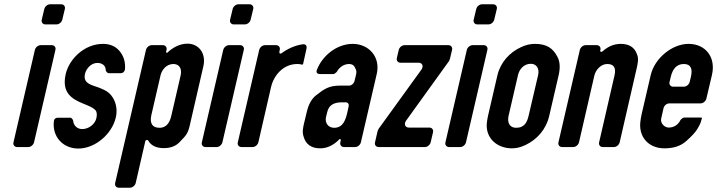

<svg xmlns="http://www.w3.org/2000/svg" viewBox="-20 -687 3350 897"><path d="M60 0H112C124 0 136 -10 139 -22L239 -454C242 -466 234 -476 222 -476H170C158 -476 146 -466 143 -454L43 -22C40 -10 48 0 60 0ZM192 -573H244C256 -573 268 -583 271 -595L283 -645C286 -657 278 -667 266 -667H214C202 -667 190 -657 187 -645L175 -595C172 -583 180 -573 192 -573Z M521 -138C529 -172 523 -206 507 -231C490 -257 475 -264 444 -277L415 -287C390 -296 369 -308 377 -342C383 -366 405 -393 435 -393C458 -393 474 -380 474 -359C475 -353 482 -345 488 -345H544C554 -345 562 -352 564 -363C566 -391 561 -417 545 -440C526 -468 498 -482 461 -482C374 -482 303 -411 287 -341C267 -253 316 -224 371 -202L388 -195C405 -188 419 -180 426 -172C433 -164 434 -151 430 -134C424 -108 396 -84 364 -84C341 -84 324 -100 322 -122C321 -128 315 -137 309 -137H249C240 -137 233 -131 232 -123C222 -49 274 7 346 7C424 7 503 -60 521 -138Z M756 -445 758 -454C761 -466 753 -476 741 -476H689C677 -476 665 -466 662 -454L518 168C515 180 523 190 535 190H587C599 190 611 180 614 168L659 -28C660 -33 669 -35 672 -31C685 -7 710 5 745 5C776 5 801 -4 819 -23C850 -55 858 -63 867 -103L930 -377C944 -436 910 -483 856 -483C818 -483 785 -463 763 -442C760 -438 755 -441 756 -445ZM790 -388C818 -388 831 -366 824 -335L781 -149C775 -121 762 -90 725 -90C690 -90 679 -113 687 -149L730 -335C736 -361 758 -388 790 -388Z M940 0H992C1004 0 1016 -10 1019 -22L1119 -454C1122 -466 1114 -476 1102 -476H1050C1038 -476 1026 -466 1023 -454L923 -22C920 -10 928 0 940 0ZM1072 -573H1124C1136 -573 1148 -583 1151 -595L1163 -645C1166 -657 1158 -667 1146 -667H1094C1082 -667 1070 -657 1067 -645L1055 -595C1052 -583 1060 -573 1072 -573Z M1396 -388 1412 -460C1415 -474 1407 -482 1394 -480C1357 -475 1322 -458 1295 -438C1290 -434 1284 -438 1285 -444L1287 -454C1290 -466 1282 -476 1270 -476H1218C1206 -476 1194 -466 1191 -454L1091 -22C1088 -10 1096 0 1108 0H1160C1172 0 1184 -10 1187 -22L1246 -279C1258 -333 1302 -388 1369 -388C1377 -388 1384 -387 1391 -385C1393 -385 1396 -386 1396 -388Z M1572 -32 1570 -22C1567 -10 1575 0 1587 0H1639C1651 0 1663 -10 1666 -22L1740 -341C1759 -422 1702 -482 1628 -482C1551 -482 1485 -424 1461 -362C1455 -348 1462 -341 1476 -341H1537C1542 -341 1551 -348 1554 -352C1564 -371 1585 -388 1611 -388C1624 -388 1632 -383 1637 -374C1648 -355 1646 -348 1641 -328L1636 -308C1633 -296 1622 -287 1611 -287H1567C1517 -287 1494 -271 1457 -242C1435 -225 1421 -198 1413 -163L1400 -109C1396 -90 1391 -71 1398 -50C1408 -13 1434 6 1476 6C1514 6 1544 -14 1565 -36C1569 -39 1573 -37 1572 -32ZM1577 -209H1595C1605 -209 1611 -201 1609 -191L1603 -163C1595 -129 1584 -90 1541 -90C1514 -90 1497 -112 1503 -140L1509 -164C1516 -195 1539 -209 1577 -209Z M1749 0H1965C1977 0 1989 -10 1992 -22L2003 -69C2006 -81 1998 -91 1986 -91H1890C1873 -91 1866 -107 1877 -123L2078 -402C2078 -404 2082 -411 2082 -412L2092 -454C2095 -466 2087 -476 2075 -476H1870C1858 -476 1846 -466 1843 -454L1834 -416C1831 -404 1839 -394 1851 -394H1936C1953 -394 1960 -378 1949 -362L1748 -84C1748 -82 1744 -75 1744 -74L1732 -22C1729 -10 1737 0 1749 0Z M2078 0H2130C2142 0 2154 -10 2157 -22L2257 -454C2260 -466 2252 -476 2240 -476H2188C2176 -476 2164 -466 2161 -454L2061 -22C2058 -10 2066 0 2078 0ZM2210 -573H2262C2274 -573 2286 -583 2289 -595L2301 -645C2304 -657 2296 -667 2284 -667H2232C2220 -667 2208 -657 2205 -645L2193 -595C2190 -583 2198 -573 2210 -573Z M2304 -336 2260 -146C2257 -132 2255 -120 2254 -108C2250 -38 2305 6 2372 6C2393 6 2413 1 2436 -10C2488 -35 2531 -81 2546 -146L2590 -336C2598 -371 2596 -400 2584 -422C2563 -462 2534 -482 2479 -482C2457 -482 2436 -477 2415 -467C2361 -443 2318 -395 2304 -336ZM2460 -389C2487 -389 2501 -366 2494 -336L2450 -148C2443 -118 2432 -90 2391 -90C2361 -90 2349 -114 2356 -146L2400 -336C2406 -363 2427 -389 2460 -389Z M2956 -433C2945 -466 2919 -482 2880 -482C2849 -482 2820 -470 2795 -447C2790 -443 2783 -445 2784 -450L2785 -454C2788 -466 2780 -476 2768 -476H2716C2704 -476 2692 -466 2689 -454L2589 -22C2586 -10 2594 0 2606 0H2658C2670 0 2682 -10 2685 -22L2757 -335C2763 -359 2786 -388 2817 -388C2848 -388 2859 -370 2851 -335L2779 -22C2776 -10 2784 0 2796 0H2848C2860 0 2872 -10 2875 -22L2955 -370C2959 -388 2965 -414 2956 -433Z M3020 -336 2978 -155C2975 -141 2972 -126 2971 -112C2966 -40 3016 6 3084 6C3127 6 3160 -5 3185 -27C3210 -49 3228 -68 3237 -83C3246 -98 3254 -112 3257 -127L3259 -133C3260 -136 3258 -138 3255 -138H3177C3172 -138 3162 -131 3159 -126C3150 -107 3131 -91 3104 -91C3084 -91 3064 -112 3069 -133L3080 -182C3083 -194 3095 -204 3107 -204H3253C3265 -204 3277 -214 3280 -226L3306 -336C3326 -421 3275 -482 3197 -482C3119 -482 3038 -414 3020 -336ZM3175 -388C3209 -388 3216 -363 3208 -329L3202 -304C3199 -292 3187 -282 3175 -282H3125C3113 -282 3105 -292 3108 -304L3114 -329C3122 -362 3139 -388 3175 -388Z"/></svg>

Font: DIN Rundschrift
Style: EngKursiv
Weight: 400
Width: 3
Version: Version 1.027